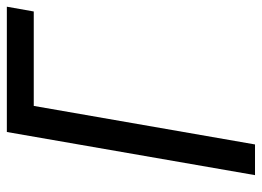

<svg xmlns="http://www.w3.org/2000/svg" viewBox="-120 -630 751 550"><g transform="rotate(-90 255.0 -355.5)"><path d="M510.3 -710.9 496.6 -633.8H226.1L115.7 0H27.8L151.4 -710.9Z"/></g></svg>

Font: Roboto Condensed
Style: Italic
Weight: 400
Italic angle: -12°
Designer: Christian Robertson
Foundry: Google
Version: Version 3.0